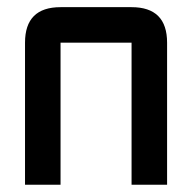

<svg xmlns="http://www.w3.org/2000/svg" viewBox="-20 -508 528 528"><path d="M341.8 -390.6H146.5V0H48.8V-390.6Q48.8 -488.3 146.5 -488.3H341.8Q439.5 -488.3 439.5 -390.6V0H341.8Z"/></svg>

Font: BabelStone Runic Norse
Style: Regular
Weight: 400
Designer: Andrew West
Foundry: BabelStone
Version: Version 3.002 March 14, 2022